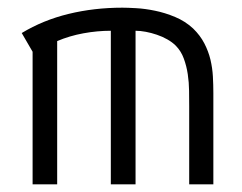

<svg xmlns="http://www.w3.org/2000/svg" viewBox="-20 -480 630 500"><path d="M36.6 -394Q92.3 -427.7 158.7 -443.8Q225.1 -460 298.8 -460Q312 -460 334.7 -458.7Q357.4 -457.5 383.5 -452.1Q409.7 -446.8 436 -435.8Q462.4 -424.8 482.9 -405.8Q501.5 -387.7 512.2 -366.9Q522.9 -346.2 528.1 -324.5Q533.2 -302.7 534.4 -280.8Q535.6 -258.8 535.6 -237.8V0H472.7V-203.1Q472.7 -221.7 472.4 -243.4Q472.2 -265.1 469 -286.6Q465.8 -308.1 458.7 -327.4Q451.7 -346.7 438 -360.8Q428.7 -370.1 415.8 -377.4Q402.8 -384.8 388.4 -389.6Q374 -394.5 359.6 -397.2Q345.2 -399.9 333 -399.9V0H268.6V-399.9Q233.4 -399.9 197.3 -393.3Q161.1 -386.7 128.9 -373V0H64.9V-345.2Z"/></svg>

Font: Aubrey
Style: Regular
Weight: 400
Designer: Gayaneh Bagdasaryan | Cyreal.org
Foundry: Gayaneh Bagdasaryan | Cyreal.org
Version: Version 1.000